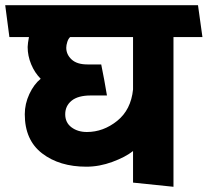

<svg xmlns="http://www.w3.org/2000/svg" viewBox="-31 -700 796 736"><path d="M479 0V-121Q450 -98 400 -79.5Q350 -61 300 -61Q197 -61 130.5 -112Q64 -163 64 -262Q64 -302 81.5 -339.5Q99 -377 125 -398Q102 -421 88.5 -453.5Q75 -486 75 -520Q75 -526 76.5 -537Q78 -548 80 -558H5Q1 -589 -3 -619Q-7 -649 -11 -680H728L745 -558H634V16ZM302 -194Q365 -194 418 -236.5Q471 -279 479 -357V-558H238Q231 -552 227 -539.5Q223 -527 223 -517Q223 -491 243.5 -472Q264 -453 304 -453H357Q363 -424 368.5 -394Q374 -364 379 -334H317Q268 -334 243.5 -314Q219 -294 219 -262Q219 -230 243 -212Q267 -194 302 -194Z"/></svg>

Font: Palanquin Dark Medium
Style: Regular
Weight: 500
Designer: Pria Ravichandran
Version: Version 1.001